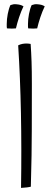

<svg xmlns="http://www.w3.org/2000/svg" viewBox="-20 -892 259 940"><path d="M136 -481Q136 -205 134.5 -131.5Q133 -58 131 22Q124 24 111.5 25.5Q99 27 83 28Q86 -163 82.5 -338.5Q79 -514 69 -670Q79 -675 89 -677Q99 -679 110 -679Q114 -679 118.5 -678.5Q123 -678 130 -677Q133 -634 134.5 -589.5Q136 -545 136 -481ZM61 -871Q72 -870 79.5 -868Q87 -866 95 -861Q83 -836 73.5 -807.5Q64 -779 58 -753Q51 -752 38.5 -752Q26 -752 14 -753Q13 -757 13 -761.5Q13 -766 13 -775Q13 -798 18 -824Q23 -850 31 -867Q40 -870 46 -871Q52 -872 61 -871ZM165 -871Q176 -870 183.5 -868Q191 -866 199 -861Q187 -836 177.5 -807.5Q168 -779 162 -753Q155 -752 142.5 -752Q130 -752 118 -753Q117 -757 117 -761.5Q117 -766 117 -775Q117 -798 122 -824Q127 -850 135 -867Q144 -870 150 -871Q156 -872 165 -871Z"/></svg>

Font: Atma Light
Style: Regular
Weight: 300
Designer: Gregori Vincens, Jeremie Hornus, Riccardo Olocco, Yoann Minet.
Foundry: black foundry
Version: Version 1.102;PS 1.100;hotconv 1.0.86;makeotf.lib2.5.63406